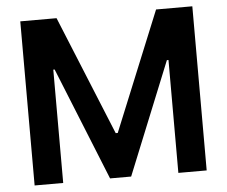

<svg xmlns="http://www.w3.org/2000/svg" viewBox="-51 -765 974 824"><g transform="rotate(-5 436.0 -353.5)"><path d="M221.7 -707 431.6 -193.4H440.4L650.4 -707H806.6V0H684.6V-486.3H677.7L481.4 -2H390.6L194.3 -488.3H188.5V0H65.4V-707Z"/></g></svg>

Font: Pretendard SemiBold
Style: Regular
Weight: 600
Designer: Base glyphs from Inter by Rasmus Andersson; Hangeul glyphs from Noto Sans CJK(Source Han Sans) by Jang Soo-young and Kan
Foundry: Kil Hyung-jin
Version: Version 1.309